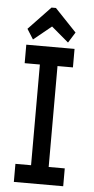

<svg xmlns="http://www.w3.org/2000/svg" viewBox="-56 -834 425 868"><g transform="rotate(5 156.5 -400.0)"><path d="M71 -649 152 -715 230 -649 260 -697 162 -800H142L42 -695ZM41 0H265V-81H192V-539H262V-623H43V-539H112V-82H41Z"/></g></svg>

Font: Inconsolata ExtraCondensed
Style: Bold
Weight: 700
Width: 2
Monospace: yes
Designer: Raph Levien, Cyreal, Brenton Simpson
Foundry: Raph Levien, Cyreal, Google
Version: Version 3.100